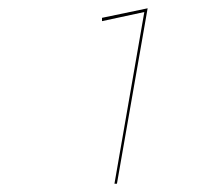

<svg xmlns="http://www.w3.org/2000/svg" viewBox="-20 -717 496 463"><path d="M226 -666 328 -688 256 -274H262L336 -697L226 -674Z"/></svg>

Font: Jost* 200 Hairline Italic
Style: Italic
Weight: 100
Italic angle: -10°
Version: Version 3.200; ttfautohint (v0.97) -l 8 -r 50 -G 200 -x 14 -